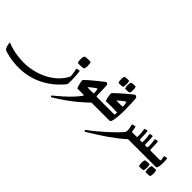

<svg xmlns="http://www.w3.org/2000/svg" viewBox="-1038 -1874 3463 3463"><g transform="rotate(45 694.0 -142.0)"><path d="M-1088 271Q-1025 299 -951 318Q-877 337 -801.5 346Q-726 355 -658 355Q-536 355 -419 327Q-302 299 -198.5 245.5Q-95 192 -13.5 114.5Q68 37 119 -63Q120 -84 116.5 -114.5Q113 -145 107 -176.5Q101 -208 94 -231Q94 -232 94 -232.5Q94 -233 94 -234Q94 -241 106 -245Q136 -256 166 -256Q174 -200 178.5 -141.5Q183 -83 183 -33Q183 14 181.5 42Q180 70 172 79Q56 221 -79.5 310.5Q-215 400 -360 442.5Q-505 485 -650 485Q-709 485 -775 478.5Q-841 472 -905.5 459Q-970 446 -1026 427Q-1045 420 -1059 395.5Q-1073 371 -1080.5 337Q-1088 303 -1088 271ZM51 -501Q61 -506 89 -508Q117 -510 145 -510Q159 -510 171 -510Q183 -510 193 -508Q199 -490 202 -464.5Q205 -439 205 -415Q205 -354 184 -340Q177 -335 148.5 -332.5Q120 -330 89 -330Q75 -330 62 -330.5Q49 -331 38 -332Q32 -350 29 -374.5Q26 -399 26 -423Q26 -454 32.5 -475Q39 -496 51 -501Z M481 -144Q492 -143 511 -143Q530 -143 546 -143Q568 -143 585 -143.5Q602 -144 623 -145Q630 -146 631.5 -148Q633 -150 633 -160Q633 -177 630.5 -199.5Q628 -222 624.5 -239Q621 -256 617 -256Q612 -256 588.5 -240Q565 -224 535 -200.5Q505 -177 478 -152Q474 -149 475 -146.5Q476 -144 481 -144ZM134 448Q120 437 117 422Q200 354 279.5 283Q359 212 424.5 142Q490 72 531 9Q533 6 531.5 4Q530 2 517 1Q504 0 471 0H357Q351 -14 343.5 -38Q336 -62 330 -88Q324 -114 320 -135.5Q316 -157 316 -167Q316 -173 339.5 -196.5Q363 -220 400 -252Q437 -284 479.5 -319Q522 -354 560 -384.5Q598 -415 623.5 -434Q649 -453 652 -453Q656 -453 665.5 -448Q675 -443 683.5 -436.5Q692 -430 692 -425Q695 -376 697.5 -309.5Q700 -243 701 -176Q702 -151 706 -145.5Q710 -140 720 -140H802V0H720Q631 87 539 163.5Q447 240 347 310Q247 380 134 448Z M1018 -344Q1029 -343 1048 -343Q1067 -343 1083 -343Q1105 -343 1120.5 -343.5Q1136 -344 1153 -345Q1164 -346 1168 -348Q1172 -350 1172 -360Q1172 -372 1169 -395Q1166 -418 1162.5 -437Q1159 -456 1154 -456Q1149 -456 1125.5 -439.5Q1102 -423 1072 -398.5Q1042 -374 1015 -349Q1009 -344 1018 -344ZM1161 -200Q1124 -202 1099.5 -202.5Q1075 -203 1055.5 -203.5Q1036 -204 1013 -204Q981 -204 953.5 -203.5Q926 -203 883 -201Q875 -218 867.5 -247.5Q860 -277 855.5 -308Q851 -339 851 -360Q851 -375 858 -381Q886 -409 926 -445.5Q966 -482 1009 -519.5Q1052 -557 1089.5 -588.5Q1127 -620 1152 -639.5Q1177 -659 1181 -659Q1190 -659 1201 -653Q1212 -647 1221 -639.5Q1230 -632 1230 -627Q1235 -557 1238.5 -481Q1242 -405 1242 -332Q1242 -242 1236 -166.5Q1230 -91 1216.5 -45.5Q1203 0 1180 0H762V-140H1159Q1164 -140 1168.5 -147.5Q1173 -155 1173 -193Q1173 -200 1161 -200ZM822 -753Q854 -759 892 -759Q900 -759 907.5 -759Q915 -759 923 -758Q929 -742 931.5 -718Q934 -694 934 -673Q934 -646 929.5 -625Q925 -604 915 -602Q899 -598 881 -597Q863 -596 844 -596Q836 -596 827.5 -596.5Q819 -597 811 -598Q805 -614 802 -636.5Q799 -659 799 -681Q799 -709 804.5 -730.5Q810 -752 822 -753ZM981 -763Q1013 -769 1050 -769Q1058 -769 1065.5 -769Q1073 -769 1081 -768Q1087 -752 1089.5 -728Q1092 -704 1092 -683Q1092 -656 1087.5 -635Q1083 -614 1073 -612Q1057 -608 1039 -607Q1021 -606 1002 -606Q994 -606 985.5 -606.5Q977 -607 969 -608Q963 -624 960 -646.5Q957 -669 957 -691Q957 -719 962.5 -740.5Q968 -762 981 -763Z M987 428Q1064 372 1142.5 307.5Q1221 243 1293.5 177.5Q1366 112 1425 52.5Q1484 -7 1522 -53Q1530 -63 1533.5 -79.5Q1537 -96 1537 -112Q1537 -128 1532 -159.5Q1527 -191 1515 -231Q1515 -232 1515 -232.5Q1515 -233 1515 -234Q1515 -241 1527 -245Q1541 -250 1558.5 -253Q1576 -256 1590 -256Q1596 -226 1599.5 -202Q1603 -178 1607 -148Q1608 -143 1610.5 -141.5Q1613 -140 1624 -140H1685V0H1653Q1581 65 1510 120.5Q1439 176 1363.5 228.5Q1288 281 1200.5 336Q1113 391 1008 456Q1002 456 994.5 446.5Q987 437 987 428Z M2157 -140V0H1645V-140H1732Q1739 -140 1741.5 -149Q1744 -158 1744 -183Q1743 -254 1736 -291Q1729 -328 1729 -334Q1729 -341 1741 -346Q1752 -351 1768 -353.5Q1784 -356 1797 -356Q1801 -331 1804 -289Q1807 -247 1807 -182Q1807 -155 1810 -147.5Q1813 -140 1825 -140H1865Q1873 -140 1874.5 -149Q1876 -158 1876 -183Q1875 -254 1868 -291Q1861 -328 1861 -334Q1861 -341 1873 -346Q1884 -351 1900 -353.5Q1916 -356 1929 -356Q1933 -331 1936 -291Q1939 -251 1939 -169Q1939 -150 1941 -145Q1943 -140 1949 -140H1991Q2002 -140 2005 -148Q2008 -156 2008 -183Q2008 -254 2000.5 -291Q1993 -328 1993 -334Q1993 -341 2005 -346Q2016 -351 2032 -353.5Q2048 -356 2061 -356Q2064 -340 2065.5 -319Q2067 -298 2068.5 -261.5Q2070 -225 2072 -162Q2073 -146 2077 -143Q2081 -140 2090 -140Z M2339 -246Q2350 -251 2366 -253.5Q2382 -256 2395 -256Q2399 -239 2401.5 -213Q2404 -187 2404 -152Q2404 -115 2400 -80Q2396 -45 2387 -22.5Q2378 0 2362 0H2117V-140H2329Q2336 -140 2338.5 -146.5Q2341 -153 2341 -163Q2341 -182 2334 -205Q2327 -228 2327 -234Q2327 -241 2339 -246ZM2147 50Q2179 44 2217 44Q2225 44 2232.5 44Q2240 44 2248 45Q2254 61 2256.5 85Q2259 109 2259 130Q2259 157 2254.5 178Q2250 199 2240 201Q2224 205 2206 206Q2188 207 2169 207Q2161 207 2152.5 206.5Q2144 206 2136 205Q2130 189 2127 166.5Q2124 144 2124 122Q2124 94 2129.5 72.5Q2135 51 2147 50ZM2306 40Q2338 34 2375 34Q2383 34 2390.5 34Q2398 34 2406 35Q2412 51 2414.5 75Q2417 99 2417 120Q2417 147 2412.5 168Q2408 189 2398 191Q2382 195 2364 196Q2346 197 2327 197Q2319 197 2310.5 196.5Q2302 196 2294 195Q2288 179 2285 156.5Q2282 134 2282 112Q2282 84 2287.5 62.5Q2293 41 2306 40Z"/></g></svg>

Font: Alkalami
Style: Regular
Weight: 400
Designer: Becca Hirsbrunner Spalinger
Foundry: SIL International
Version: Version 2.000